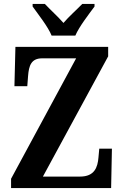

<svg xmlns="http://www.w3.org/2000/svg" viewBox="-20 -951 625 971"><path d="M241 -771H361C380 -816 430 -880 458 -918V-931H396C371 -905 327 -866 301 -835C274 -866 231 -905 207 -931H145V-918C172 -880 223 -816 241 -771ZM36 0H542L546 -199H482L478 -155C474 -105 458 -58 385 -58H197L527 -666V-714H58L53 -515H118L122 -567C126 -619 138 -656 193 -656H365L36 -47Z"/></svg>

Font: Noto Serif Tamil Condensed
Style: Bold
Weight: 700
Width: 3
Designer: Indian Type Foundry, Tom Grace, and the Monotype Design Team
Foundry: Monotype Imaging Inc.
Version: Version 2.004